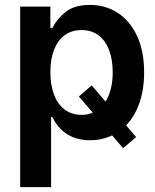

<svg xmlns="http://www.w3.org/2000/svg" viewBox="-20 -557 626 776"><path d="M406.7 -146.5Q435.5 -192.4 435.5 -265.6Q435.5 -315.4 421.1 -354Q406.7 -392.6 378.4 -414.1Q350.1 -435.5 309.6 -435.5Q269.5 -435.5 241.2 -414.6Q212.9 -393.6 198.2 -355.2Q183.6 -316.9 183.6 -265.6Q183.6 -213.9 198.2 -174.8Q212.9 -135.7 241.2 -114.3Q269.5 -92.8 309.6 -92.8Q334.5 -92.8 355 -101.6L298.8 -167L350.6 -211.9ZM61.5 -530.3H183.6V-443.4H191.4Q211.4 -482.4 246.6 -509.8Q281.7 -537.1 343.8 -537.1Q405.8 -537.1 455.3 -505.4Q504.9 -473.6 533.7 -412.1Q562.5 -350.6 562.5 -264.6Q562.5 -195.3 543.5 -140.9Q524.4 -86.4 489.7 -50.3L530.3 -2.9L477.5 42L433.1 -9.8Q391.6 9.8 343.8 9.8Q238.3 9.8 191.4 -84H186.5V199.2H61.5Z"/></svg>

Font: Pretendard Std SemiBold
Style: Regular
Weight: 600
Designer: Base glyphs from Inter by Rasmus Andersson; Hangeul glyphs from Noto Sans CJK(Source Han Sans) by Jang Soo-young and Kan
Foundry: Kil Hyung-jin
Version: Version 1.309